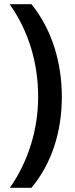

<svg xmlns="http://www.w3.org/2000/svg" viewBox="-20 -738 357 916"><path d="M275 -276C275 -443 226 -600 130 -718H26C116 -591 162 -438 162 -277C162 -120 115 32 27 158H130C227 42 275 -110 275 -276Z"/></svg>

Font: Noto Sans Arabic SemCond SemBd
Style: Regular
Weight: 600
Width: 4
Designer: Monotype Design Team, Nadine Chahine, Nizar Qandah and Khaled Hosny
Foundry: Monotype Imaging Inc.
Version: Version 2.012